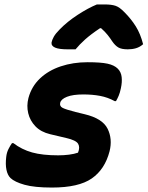

<svg xmlns="http://www.w3.org/2000/svg" viewBox="-20 -832 664 864"><path d="M242 -133Q267 -133 290.5 -136Q314 -139 331 -145Q341 -169 331.5 -185Q322 -201 278 -211L206 -228Q164 -238 139.5 -263.5Q115 -289 107 -322.5Q99 -356 108 -391Q122 -443 160 -479Q198 -515 253.5 -533.5Q309 -552 374 -552Q433 -552 463.5 -545.5Q494 -539 510 -523Q525 -508 527.5 -485Q530 -462 524 -435Q520 -415 514 -401Q508 -387 502 -377H496Q465 -394 430.5 -400.5Q396 -407 355 -407Q308 -407 281.5 -396.5Q255 -386 251 -370Q247 -354 262 -346.5Q277 -339 320 -328L361 -318Q441 -299 464 -253Q487 -207 473 -151Q452 -70 393 -29Q334 12 214 12Q135 12 90.5 -0.5Q46 -13 27 -31Q14 -44 9 -68Q4 -92 8 -126Q10 -145 18 -161Q26 -177 34 -188H40Q78 -159 124.5 -146Q171 -133 242 -133ZM416 -812H452Q481 -812 499.5 -806Q518 -800 540 -777Q570 -747 591 -713.5Q612 -680 624 -633Q609 -620 592 -615Q575 -610 555 -610Q527 -610 512.5 -618.5Q498 -627 485 -646Q476 -660 464.5 -674.5Q453 -689 435 -705H430Q388 -677 362.5 -654Q337 -631 320 -610H284Q208 -610 212 -641Q214 -652 222 -666.5Q230 -681 249 -700Q283 -735 330 -765.5Q377 -796 416 -812Z"/></svg>

Font: Recursive Sn Csl St XBd
Style: Italic
Weight: 800
Italic angle: -15°
Version: Version 1.079;hotconv 1.0.112;makeotfexe 2.5.65598; ttfautoh